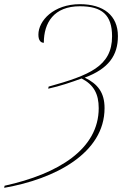

<svg xmlns="http://www.w3.org/2000/svg" viewBox="-33 -744 644 920"><path d="M-11 146 -13 156C229 114 468 -9 468 -226C468 -301 435 -342 373 -372C488 -415 532 -479 532 -571C532 -670 463 -724 350 -724C224 -724 151 -645 151 -578C151 -548 164 -539 177 -539C177 -635 225 -714 350 -714C455 -714 504 -673 504 -570C504 -426 394 -383 200 -329L198 -319C254 -331 312 -351 358 -368C416 -338 440 -294 440 -226C440 -30 248 89 -11 146Z"/></svg>

Font: Noto Serif Display Thin
Style: Italic
Weight: 100
Italic angle: -12°
Designer: Monotype Design Team
Foundry: Monotype Imaging Inc.
Version: Version 2.009